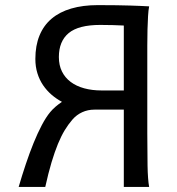

<svg xmlns="http://www.w3.org/2000/svg" viewBox="-20 -738 699 758"><path d="M353 -305.2Q326.7 -305.2 304.4 -294.9Q282.2 -284.7 266.1 -266.1Q250 -247.6 235.8 -224.4Q221.7 -201.2 208.7 -169.7Q195.8 -138.2 183.3 -96.7Q170.9 -55.2 158.7 0H53.7Q66.9 -45.4 81.8 -89.8Q96.7 -134.3 112.5 -173.3Q128.4 -212.4 145 -243.9Q161.6 -275.4 178.2 -295.4Q187.5 -306.6 199.5 -316.9Q211.4 -327.1 224.6 -335.9Q202.6 -347.7 183.6 -364Q164.6 -380.4 150.1 -401.6Q135.7 -422.9 127.7 -448.7Q119.6 -474.6 119.6 -505.4Q119.6 -558.1 136 -597.9Q152.3 -637.7 183.8 -664.3Q215.3 -690.9 261.2 -704.3Q307.1 -717.8 366.2 -717.8Q409.2 -717.8 439.9 -717.3Q470.7 -716.8 493.9 -716.1Q517.1 -715.3 534.7 -714.6Q552.2 -713.9 568.8 -712.9Q565.9 -698.2 564.5 -674.8Q563 -651.4 562.3 -621.8Q561.5 -592.3 561.5 -558.1V-212.4Q561.5 -140.1 562.5 -84.7Q563.5 -29.3 568.8 0H468.8V-305.2ZM468.8 -637.2Q449.2 -638.2 425.5 -638.9Q401.9 -639.6 376 -639.6Q290 -639.6 251.2 -607.4Q212.4 -575.2 212.4 -512.7Q212.4 -480.5 224.6 -455.8Q236.8 -431.2 259 -414.6Q281.2 -397.9 312.3 -389.4Q343.3 -380.9 380.9 -380.9H468.8Z"/></svg>

Font: Andika Compact
Style: Regular
Weight: 400
Designer: Victor Gaultney, Annie Olsen, Julie Remington, Don Collingsworth, Eric Hays, Becca Hirsbrunner
Foundry: SIL International
Version: Version 5.000 ; LnSpcTght